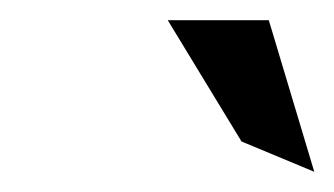

<svg xmlns="http://www.w3.org/2000/svg" viewBox="-20 -772 331 190"><path d="M146 -752 219 -632 291 -602 246 -752Z"/></svg>

Font: Charger Sport
Style: Obl
Weight: 400
Designer: Jasper
Foundry: Cannot Into Space Fonts
Version: Version 1.1